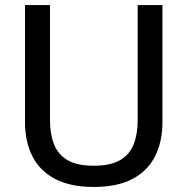

<svg xmlns="http://www.w3.org/2000/svg" viewBox="-20 -727 742 760"><path d="M623 -707V-243Q623 -167 594 -109Q565 -51 505 -19Q445 13 351 13Q258 13 197.5 -19Q137 -51 108 -109Q79 -167 79 -243V-707H178V-251Q178 -196 194 -155.5Q210 -115 247.5 -93Q285 -71 351 -71Q417 -71 455 -93Q493 -115 509 -155.5Q525 -196 525 -251V-707Z"/></svg>

Font: 42dot Sans Medium
Style: Regular
Weight: 500
Designer: 42dot
Version: Version 1.000